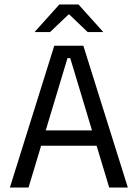

<svg xmlns="http://www.w3.org/2000/svg" viewBox="-20 -845 620 865"><path d="M24.5 0 224.5 -639H355.5L556 0H472L296.5 -583H284L108.5 0ZM144.5 -188.5V-257.5H435.5V-188.5ZM247.5 -825H333.5L444.5 -701.5V-700.5H375L292.5 -779.5H288.5L205.5 -700.5H136.5V-701.5Z"/></svg>

Font: Anek Gurmukhi Medium
Style: Regular
Weight: 400
Version: Version 1.003